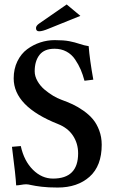

<svg xmlns="http://www.w3.org/2000/svg" viewBox="-20 -840 515 870"><path d="M282.2 -819.8 344.2 -768.1 200.2 -710Q172.4 -698.2 157.2 -698.2Q143.1 -698.2 143.1 -712.9Q143.1 -723.6 158.2 -733.9ZM381.8 -630.9Q386.2 -571.3 402.8 -479L362.8 -474.1Q355 -502.9 345.5 -525.1Q335.9 -547.4 320.3 -570.6Q304.7 -593.8 281 -606.4Q257.3 -619.1 227.1 -619.1Q180.7 -619.1 158.9 -591.1Q137.2 -563 137.2 -517.1Q137.2 -494.6 149.9 -472.4Q162.6 -450.2 182.1 -433.8Q201.7 -417.5 220.9 -406Q240.2 -394.5 257.8 -388.2Q286.1 -377.9 309.3 -367.2Q332.5 -356.4 358.2 -338.4Q383.8 -320.3 401.1 -299.6Q418.5 -278.8 429.7 -248.8Q440.9 -218.8 440.9 -184.1Q440.9 -88.4 386 -39.3Q331.1 9.8 241.2 9.8Q198.2 9.8 168.2 6.1Q138.2 2.4 122.6 -1.2Q106.9 -4.9 99.1 -4.9Q88.9 -4.9 75.2 -2.4Q61.5 0 53.2 0Q51.8 -37.6 34.2 -174.8L74.2 -178.2Q88.9 -110.8 129.2 -70.8Q169.4 -30.8 220.2 -30.8Q334 -30.8 334 -145Q334 -189.9 310.8 -225.1Q287.6 -260.3 243.2 -277.8Q42 -357.4 42 -484.9Q42 -527.8 58.8 -562.3Q75.7 -596.7 103 -616.9Q130.4 -637.2 162.4 -647.7Q194.3 -658.2 228 -658.2Q269 -658.2 294.2 -653.3Q319.3 -648.4 340.6 -641.1Q361.8 -633.8 381.8 -630.9Z"/></svg>

Font: Linux Libertine G
Style: Semibold
Weight: 600
Designer: Philipp H. Poll
Foundry: Philipp H. Poll
Version: Version 5.1.1